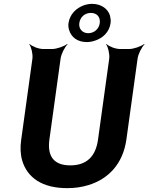

<svg xmlns="http://www.w3.org/2000/svg" viewBox="-20 -965 769 995"><path d="M344 -108C260 -108 224 -154 236 -242L294 -661C297 -685 316 -722 330 -735L328 -737C313 -725 274 -711 250 -711H204C180 -711 145 -725 134 -737L132 -735C142 -722 151 -685 148 -661L90 -242C84 -201 86 -164 95 -133C122 -43 200 10 328 10C367 10 404 5 439 -6C540 -37 617 -114 635 -242L693 -661C696 -685 715 -722 729 -735L727 -737C712 -725 673 -711 649 -711H602C578 -711 543 -725 532 -737L530 -735C540 -722 549 -685 546 -661L488 -242C476 -154 429 -108 344 -108ZM335 -845C333 -831 335 -818 339 -807C350 -773 380 -747 430 -747C445 -747 460 -750 474 -755C512 -768 546 -797 553 -845C555 -858 553 -871 550 -884C540 -918 506 -945 457 -945C442 -945 427 -942 413 -937C376 -923 342 -893 335 -845ZM451 -898C483 -898 501 -876 497 -845C493 -815 468 -793 437 -793C407 -793 387 -816 391 -845C395 -876 419 -898 451 -898Z"/></svg>

Font: Asimov
Style: EdgeIt
Weight: 500
Designer: Google
Version: Version 2.000980: 2014